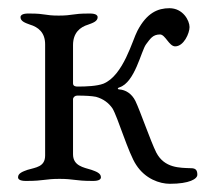

<svg xmlns="http://www.w3.org/2000/svg" viewBox="-20 -438 501 468"><path d="M90 -330V-59C90 -31 67 -30 47 -24C36 -20 24 -16 24 -6C24 4 42 3 47 3C86 3 90 -2 125 -2C160 -2 164 3 203 3C208 3 226 4 226 -6C226 -16 214 -20 203 -24C183 -30 158 -34 158 -62V-196C158 -201 163 -205 168 -205C188 -205 204 -204 214 -202C232 -197 245 -187 254 -174C267 -153 293 -64 312 -36C334 -2 369 10 394 10C442 10 461 -2 461 -12C461 -22 458 -28 446 -28C418 -29 381 -28 361 -66C347 -94 322 -167 310 -192C301 -210 286 -219 271 -220C267 -220 265 -223 271 -225C309 -237 324 -314 336 -330C346 -343 352 -354 370 -354C383 -354 392 -325 407 -325C428 -325 442 -357 442 -372C442 -388 426 -418 393 -418C365 -418 338 -407 315 -363C303 -341 281 -254 232 -234C216 -228 190 -227 169 -227C164 -227 158 -228 158 -235V-328C158 -358 175 -372 195 -378C206 -382 218 -386 218 -396C218 -406 200 -405 195 -405C156 -405 158 -400 123 -400C88 -400 92 -405 53 -405C48 -405 30 -406 30 -396C30 -386 42 -382 53 -378C73 -372 90 -359 90 -330Z"/></svg>

Font: EB Garamond 12
Style: Regular
Weight: 400
Version: Version 0.016+